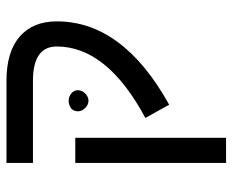

<svg xmlns="http://www.w3.org/2000/svg" viewBox="-80 -444 688 567"><g transform="rotate(-90 263.5 -160.0)"><path d="M66.4 -484.4H308.6Q394.5 -484.4 439.5 -445.3Q484.4 -406.2 484.4 -335.9Q484.4 -140.6 238.3 -3.9L199.2 -74.2Q410.2 -187.5 410.2 -335.9Q410.2 -406.2 308.6 -406.2H66.4ZM140.6 164.1H66.4V-281.2H140.6ZM226.6 -293Q238.3 -300.8 250 -300.8Q261.7 -300.8 271.5 -293Q281.2 -285.2 281.2 -273.4Q281.2 -261.7 271.5 -252Q261.7 -242.2 250 -242.2Q238.3 -242.2 228.5 -252Q218.8 -261.7 218.8 -273.4Q218.8 -285.2 226.6 -293Z"/></g></svg>

Font: 和音 by 宁静之雨，公众号njzyshare
Style: Regular
Weight: 400
Designer: Steve Matteson
Foundry: Ascender Corporation
Version: Version 6.00;June 8, 2018;FontCreator 11.0.0.2388 32-bit